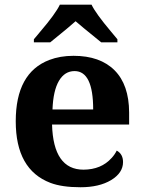

<svg xmlns="http://www.w3.org/2000/svg" viewBox="-20 -786 611 816"><path d="M502.9 -97.2Q502.9 -51.3 452.1 -20.5Q401.4 9.8 322.3 9.8Q243.2 9.8 194.3 -8.8Q46.9 -64.9 46.9 -270.5Q46.9 -476.6 189.5 -531.2Q235.4 -548.8 292.5 -548.8Q405.3 -548.8 466.8 -487.3Q528.3 -425.8 528.8 -308.1V-256.8H201.2Q206.5 -64.9 335 -64.9Q410.2 -65.4 454.1 -114.3Q467.8 -128.9 476.1 -146Q502.9 -131.3 502.9 -97.2ZM376 -320.8Q376 -483.9 296.9 -483.9Q254.9 -483.9 230.5 -442.4Q206.1 -400.9 203.1 -320.8ZM124 -606V-619.1Q135.7 -633.3 151.4 -651.9Q215.8 -727.1 234.4 -766.1H369.1Q386.7 -729 451.7 -651.9Q467.3 -633.3 479 -619.1V-606H410.2Q317.9 -680.7 301.3 -695.8Q277.3 -673.8 193.4 -606Z"/></svg>

Font: DroidSerif-Bold
Style: Bold
Weight: 700
Foundry: Ascender Corporation
Version: Version 1.00 build 112